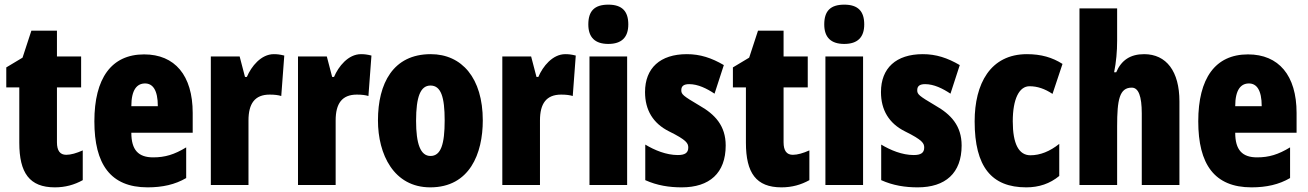

<svg xmlns="http://www.w3.org/2000/svg" viewBox="-20 -796 5625 826"><path d="M265 -130C238 -130 225 -148 225 -184V-420H329V-553H225V-664H115L77 -548L7 -506V-420H63V-182C63 -52 107 10 216 10C261 10 300 -1 336 -21V-149C309 -137 285 -130 265 -130Z M600 -562C459 -562 386 -459 386 -274C386 -90 455 10 615 10C679 10 733 -2 781 -30V-162C730 -131 690 -119 639 -119C575 -119 545 -151 545 -225H809V-310C809 -472 732 -562 600 -562ZM604 -437C637 -437 659 -409 659 -339H545C545 -411 570 -437 604 -437Z M1158 -563C1103 -563 1061 -510 1042 -465H1034L1011 -553H887V0H1049V-278C1049 -350 1076 -389 1140 -389C1161 -389 1177 -387 1190 -383L1203 -557C1183 -562 1171 -563 1158 -563Z M1533 -563C1478 -563 1436 -510 1417 -465H1409L1386 -553H1262V0H1424V-278C1424 -350 1451 -389 1515 -389C1536 -389 1552 -387 1565 -383L1578 -557C1558 -562 1546 -563 1533 -563Z M2057 -278C2057 -460 1967 -563 1833 -563C1671 -563 1606 -437 1606 -278C1606 -132 1674 10 1831 10C2001 10 2057 -136 2057 -278ZM1770 -276C1770 -380 1789 -428 1832 -428C1877 -428 1893 -379 1893 -278C1893 -176 1877 -125 1832 -125C1789 -125 1770 -177 1770 -276Z M2412 -563C2357 -563 2315 -510 2296 -465H2288L2265 -553H2141V0H2303V-278C2303 -350 2330 -389 2394 -389C2415 -389 2431 -387 2444 -383L2457 -557C2437 -562 2425 -563 2412 -563Z M2597 -776C2537 -776 2511 -748 2511 -691C2511 -635 2540 -607 2597 -607C2654 -607 2683 -635 2683 -691C2683 -747 2657 -776 2597 -776ZM2678 -553H2516V0H2678Z M3102 -170C3102 -255 3056 -304 2989 -342C2918 -384 2911 -390 2911 -408C2911 -426 2922 -434 2945 -434C2983 -434 3021 -415 3054 -393L3094 -516C3041 -547 2992 -563 2935 -563C2820 -563 2755 -503 2755 -400C2755 -322 2790 -265 2858 -231C2935 -193 2941 -179 2941 -161C2941 -138 2926 -129 2896 -129C2846 -129 2796 -150 2756 -174V-21C2807 2 2859 10 2913 10C3032 10 3102 -51 3102 -170Z M3391 -130C3364 -130 3351 -148 3351 -184V-420H3455V-553H3351V-664H3241L3203 -548L3133 -506V-420H3189V-182C3189 -52 3233 10 3342 10C3387 10 3426 -1 3462 -21V-149C3435 -137 3411 -130 3391 -130Z M3612 -776C3552 -776 3526 -748 3526 -691C3526 -635 3555 -607 3612 -607C3669 -607 3698 -635 3698 -691C3698 -747 3672 -776 3612 -776ZM3693 -553H3531V0H3693Z M4117 -170C4117 -255 4071 -304 4004 -342C3933 -384 3926 -390 3926 -408C3926 -426 3937 -434 3960 -434C3998 -434 4036 -415 4069 -393L4109 -516C4056 -547 4007 -563 3950 -563C3835 -563 3770 -503 3770 -400C3770 -322 3805 -265 3873 -231C3950 -193 3956 -179 3956 -161C3956 -138 3941 -129 3911 -129C3861 -129 3811 -150 3771 -174V-21C3822 2 3874 10 3928 10C4047 10 4117 -51 4117 -170Z M4395 10C4450 10 4497 -6 4537 -39V-177C4497 -145 4455 -128 4413 -128C4363 -128 4337 -177 4337 -274C4337 -371 4365 -425 4409 -425C4443 -425 4475 -414 4508 -392L4551 -521C4507 -549 4459 -563 4398 -563C4240 -563 4173 -435 4173 -274C4173 -78 4246 10 4395 10Z M4786 -621V-760H4624V0H4786V-253C4786 -367 4796 -419 4849 -419C4878 -419 4892 -382 4892 -308V0H5054V-360C5054 -489 4998 -563 4902 -563C4843 -563 4804 -537 4782 -485H4773C4782 -529 4786 -575 4786 -621Z M5349 -562C5208 -562 5135 -459 5135 -274C5135 -90 5204 10 5364 10C5428 10 5482 -2 5530 -30V-162C5479 -131 5439 -119 5388 -119C5324 -119 5294 -151 5294 -225H5558V-310C5558 -472 5481 -562 5349 -562ZM5353 -437C5386 -437 5408 -409 5408 -339H5294C5294 -411 5319 -437 5353 -437Z"/></svg>

Font: Noto Sans Hebrew ExtraCondensed Black
Style: Regular
Weight: 900
Width: 2
Designer: Monotype Design Team
Foundry: Monotype Imaging Inc.
Version: Version 2.004